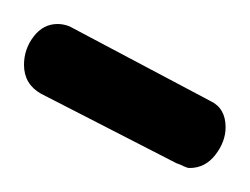

<svg xmlns="http://www.w3.org/2000/svg" viewBox="-20 -724 208 160"><path d="M138 -584Q136 -584 133 -585.5Q130 -587 127 -588L14 -646Q0 -654 0 -670Q0 -683 8 -693.5Q16 -704 28 -704Q33 -704 38 -702L155 -640Q168 -634 168 -618Q168 -606 159.5 -595Q151 -584 138 -584Z"/></svg>

Font: Dosis ExtraLight Medium
Style: Regular
Weight: 500
Version: Version 3.001; ttfautohint (v1.8.2)